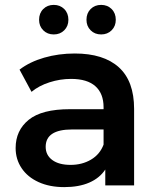

<svg xmlns="http://www.w3.org/2000/svg" viewBox="-20 -759 647 786"><path d="M529 -313V0H411V-65Q388 -30 345.5 -11.5Q303 7 243 7Q183 7 138 -13.5Q93 -34 68.5 -70.5Q44 -107 44 -153Q44 -225 97.5 -268.5Q151 -312 266 -312H404V-320Q404 -376 370.5 -406Q337 -436 271 -436Q226 -436 182.5 -422Q139 -408 109 -383L60 -474Q102 -506 161 -523Q220 -540 286 -540Q404 -540 466.5 -483.5Q529 -427 529 -313ZM404 -167V-229H275Q167 -229 167 -158Q167 -124 194 -104Q221 -84 269 -84Q316 -84 352.5 -105.5Q389 -127 404 -167ZM140 -678Q140 -705 157 -722Q174 -739 200 -739Q226 -739 243 -722Q260 -705 260 -678Q260 -652 243 -635Q226 -618 200 -618Q174 -618 157 -635Q140 -652 140 -678ZM334 -678Q334 -705 351 -722Q368 -739 394 -739Q420 -739 437 -722Q454 -705 454 -678Q454 -652 437 -635Q420 -618 394 -618Q368 -618 351 -635Q334 -652 334 -678Z"/></svg>

Font: APTA Sans SemiBold
Style: Bold
Weight: 600
Version: Version 7.200